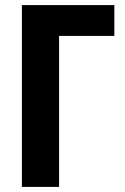

<svg xmlns="http://www.w3.org/2000/svg" viewBox="-20 -734 489 754"><path d="M429 -714V-593H212V0H66V-714Z"/></svg>

Font: Noto Sans Display Condensed
Style: Bold
Weight: 700
Width: 3
Designer: Monotype Design Team
Foundry: Monotype Imaging Inc.
Version: Version 2.003